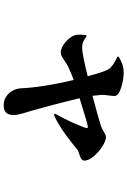

<svg xmlns="http://www.w3.org/2000/svg" viewBox="155 -784 690 1040"><g transform="rotate(90 500.0 -264.0)"><path d="M595 -217 603 -211C684 -248 750 -306 791 -338C806 -350 850 -351 850 -376C850 -424 763 -493 722 -493C707 -493 686 -474 666 -467C645 -460 565 -437 499 -420L494 -468C493 -490 500 -519 500 -540C500 -572 411 -589 375 -589C335 -589 313 -576 287 -562V-555C317 -542 346 -523 356 -505C368 -484 380 -442 393 -394C332 -379 268 -364 239 -364C208 -364 198 -374 176 -388L171 -387C167 -365 166 -337 172 -321C182 -293 226 -248 265 -248C289 -248 306 -272 347 -291C362 -298 387 -309 413 -318C440 -209 456 -96 458 -37C460 17 498 61 550 61C587 61 603 44 603 6C603 -22 587 -65 581 -86C565 -142 537 -246 512 -350C576 -369 632 -388 661 -394C672 -396 676 -393 673 -384C661 -349 630 -275 595 -217Z"/></g></svg>

Font: GenKiMin2 TW H
Style: Regular
Weight: 900
Version: Version 2.100;PS 2.1;hotconv 16.6.51;makeotf.lib2.5.65220 DE